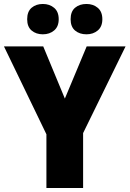

<svg xmlns="http://www.w3.org/2000/svg" viewBox="-20 -948 653 968"><path d="M307 -451 417 -714H613L399 -277V0H214V-271L0 -714H198ZM117 -851Q117 -890 139.5 -909Q162 -928 196 -928Q230 -928 253 -908.5Q276 -889 276 -851Q276 -814 253 -794.5Q230 -775 196 -775Q162 -775 139.5 -794Q117 -813 117 -851ZM336 -851Q336 -890 358.5 -909Q381 -928 416 -928Q450 -928 473 -908.5Q496 -889 496 -851Q496 -814 473 -794.5Q450 -775 416 -775Q381 -775 358.5 -794Q336 -813 336 -851Z"/></svg>

Font: Noto Sans Sinhala UI SemiCondensed Black
Style: Regular
Weight: 900
Width: 4
Designer: Jelle Bosma - Monotype Design Team
Foundry: Monotype Imaging Inc.
Version: Version 2.006; ttfautohint (v1.8.4.7-5d5b)